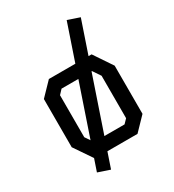

<svg xmlns="http://www.w3.org/2000/svg" viewBox="-209 -903 1019 1125"><g transform="rotate(-30 300.0 -340.5)"><path d="M157 -538H446L530 -413V-87L446 0H158L73 -125V-451ZM166 -139 202 -86H408L434 -113V-400L399 -452H193L166 -423ZM420 -785 500 -758 207 104 127 77Z"/></g></svg>

Font: Kode Mono Medium
Style: Regular
Weight: 500
Monospace: yes
Designer: Isa Ozler
Foundry: Kadena LLC
Version: Version 1.206;gftools[0.9.28]